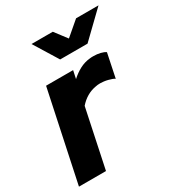

<svg xmlns="http://www.w3.org/2000/svg" viewBox="-185 -864 904 978"><g transform="rotate(-30 267.0 -375.0)"><path d="M-7 0Q21 -133 49 -264.5Q77 -396 105 -529H264Q262 -517 259 -505.5Q256 -494 254 -482Q279 -505 307.5 -520Q336 -535 368 -538Q373 -539 379 -539Q385 -539 390 -539Q410 -539 429 -534.5Q448 -530 459 -522Q451 -487 444.5 -452Q438 -417 430 -382Q425 -386 415.5 -389.5Q406 -393 394.5 -396Q383 -399 371 -400.5Q359 -402 349 -402Q334 -402 321 -399Q265 -389 224 -342L152 0ZM272 -750Q286 -732 299 -714.5Q312 -697 326 -679Q347 -697 367.5 -714.5Q388 -732 409 -750H541Q504 -715 468 -679.5Q432 -644 395 -609H234L147 -750Z"/></g></svg>

Font: Rosa Sans Black
Style: Italic
Weight: 900
Italic angle: -12°
Designer: Pentagram / MCKL
Foundry: Pentagram / MCKL
Version: Version 1.005;September 16, 2019;FontCreator 11.5.0.2425 64-